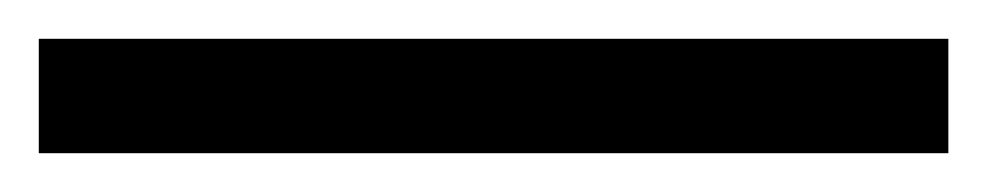

<svg xmlns="http://www.w3.org/2000/svg" viewBox="-25 -839 509 99"><path d="M-5 -760V-819H464V-760Z"/></svg>

Font: Noto Serif Malayalam
Style: Regular
Weight: 400
Designer: Indian type Foundry, Jelle Bosma, Monotype Design Team
Foundry: Monotype Imaging Inc.
Version: Version 2.103